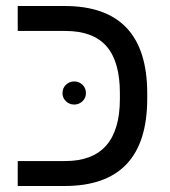

<svg xmlns="http://www.w3.org/2000/svg" viewBox="-20 -619 565 639"><path d="M470 -308V-291Q470 0 195 0H39V-83H197Q379 -83 379 -290V-309Q379 -414 334.5 -465Q290 -516 197 -516H39V-599H195Q470 -599 470 -308ZM188 -309Q188 -326 199.5 -337Q211 -348 227 -348Q243 -348 254.5 -337Q266 -326 266 -309Q266 -293 254.5 -282Q243 -271 227 -271Q211 -271 199.5 -282Q188 -293 188 -309Z"/></svg>

Font: Libra Sans
Style: Regular
Weight: 400
Foundry: Context Ltd
Version: Version 1.002